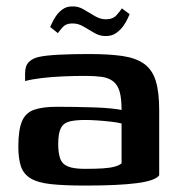

<svg xmlns="http://www.w3.org/2000/svg" viewBox="-20 -572 556 597"><path d="M245 5Q179 5 138 0.5Q97 -4 75 -17.5Q53 -31 45 -55Q37 -79 37 -116Q37 -167 48 -194Q59 -221 85.5 -230.5Q112 -240 157 -240Q182 -240 213.5 -239.5Q245 -239 275 -238Q305 -237 327.5 -234.5Q350 -232 358 -230Q358 -266 352 -287Q346 -308 332 -319Q318 -330 296.5 -333Q275 -336 245 -336Q211 -336 176.5 -334.5Q142 -333 111.5 -329.5Q81 -326 58 -320V-343Q58 -368 70 -379.5Q82 -391 101 -395Q123 -400 165.5 -402Q208 -404 256 -404Q318 -404 360 -398Q402 -392 427.5 -374Q453 -356 464 -321.5Q475 -287 475 -229V-27Q463 -10 405.5 -2.5Q348 5 245 5ZM244 -47Q278 -47 300.5 -48.5Q323 -50 337 -54Q351 -58 358 -64V-188Q348 -191 326.5 -193.5Q305 -196 283 -197.5Q261 -199 246 -199Q216 -199 197 -194.5Q178 -190 169.5 -174Q161 -158 161 -124Q161 -97 167 -79.5Q173 -62 191 -54.5Q209 -47 244 -47ZM311 -460Q292 -459 274.5 -469Q257 -479 239.5 -489.5Q222 -500 203 -499Q185 -499 174.5 -487Q164 -475 160 -469L136 -488Q137 -490 141.5 -500Q146 -510 154 -522Q162 -534 174.5 -543Q187 -552 204 -552Q223 -553 240.5 -542.5Q258 -532 275 -522Q292 -512 309 -512Q331 -512 342.5 -525Q354 -538 359 -546L383 -528Q382 -526 377.5 -515.5Q373 -505 364 -492Q355 -479 341.5 -469.5Q328 -460 311 -460Z"/></svg>

Font: Genos SemiBold
Style: Regular
Weight: 600
Designer: Robert E. Leuschke
Foundry: Robert E. Leuschke
Version: Version 1.010